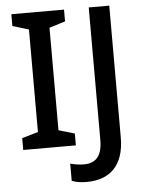

<svg xmlns="http://www.w3.org/2000/svg" viewBox="-60 -762 764 1006"><g transform="rotate(-5 322.0 -259.0)"><path d="M315 0V-62L231 -87V-626L315 -652V-714H38V-652L123 -626V-87L38 -62V0ZM355 196C474 196 553 130 553 -21V-714H445V-16C445 79 400 103 349 103C322 103 298 98 277 93V183C296 191 321 196 355 196Z"/></g></svg>

Font: Noto Sans Bengali UI Medium
Style: Regular
Weight: 500
Designer: Jelle Bosma - Monotype Design Team
Foundry: Monotype Imaging Inc.
Version: Version 2.003